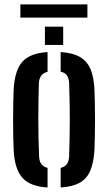

<svg xmlns="http://www.w3.org/2000/svg" viewBox="-20 -844 491 872"><path d="M42 -162Q41 -187 40.2 -222.2Q39.5 -257.5 39.5 -297Q39.5 -336.5 40.2 -373.5Q41 -410.5 42 -438.5Q47 -524.5 81.5 -563.5Q116 -602.5 196 -607.5V-518Q176 -513 166.8 -499.8Q157.5 -486.5 156.5 -465Q155.5 -430 154.8 -390Q154 -350 154 -307.5Q154 -265 154.8 -221.8Q155.5 -178.5 157.5 -135.5Q158 -113 167.2 -99.8Q176.5 -86.5 196 -81.5V7.5Q115 2.5 80.8 -37.5Q46.5 -77.5 42 -162ZM255.5 7.5V-81.5Q276 -86.5 284.5 -99.8Q293 -113 294 -134.5Q295.5 -179.5 296.2 -220.8Q297 -262 297 -301.8Q297 -341.5 296.2 -382Q295.5 -422.5 294 -466Q293 -488 284.2 -501Q275.5 -514 255.5 -518.5V-607.5Q310.5 -604 343 -585.2Q375.5 -566.5 390.8 -530.5Q406 -494.5 409 -438.5Q410 -412 410.8 -376.2Q411.5 -340.5 411.5 -301.8Q411.5 -263 410.8 -226.5Q410 -190 409 -162Q405.5 -105.5 390.2 -69.2Q375 -33 342.8 -14.5Q310.5 4 255.5 7.5ZM184 -640V-723H267V-640ZM72.5 -824H377V-764H72.5Z"/></svg>

Font: Big Shoulders Stencil Text Thin
Style: Bold
Weight: 700
Version: Version 2.001